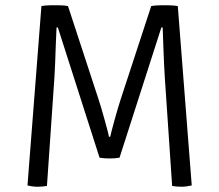

<svg xmlns="http://www.w3.org/2000/svg" viewBox="-20 -706 834 730"><path d="M137.5 -683Q151.5 -685.5 166.8 -685.8Q182 -686 189.5 -686Q198 -686 211.5 -685.8Q225 -685.5 238.5 -683L353.5 -332Q358 -319 364.5 -297Q371 -275 377.5 -251.5Q384 -228 388.8 -209.8Q393.5 -191.5 394 -186H399Q400 -191.5 404.8 -209.8Q409.5 -228 416 -251.5Q422.5 -275 429 -297Q435.5 -319 440 -332L555 -683Q570.5 -685.5 583.2 -685.8Q596 -686 604 -686Q611.5 -686 626 -685.8Q640.5 -685.5 656 -683L709 -1Q701 1 690.2 2.5Q679.5 4 669.5 4Q660 4 651.8 3.2Q643.5 2.5 634.5 1L606.5 -413Q605 -436 603.5 -469.2Q602 -502.5 600.8 -538Q599.5 -573.5 598.5 -601.5H593.5L434.5 -106.5Q426 -105 415.8 -104.2Q405.5 -103.5 396 -103.5Q386.5 -103.5 376.8 -104.2Q367 -105 358.5 -106.5L200 -601.5H195Q193.5 -573.5 192.2 -538Q191 -502.5 189.8 -469.2Q188.5 -436 187 -413L158.5 1Q150 2.5 140.8 3.2Q131.5 4 122 4Q112.5 4 102 2.5Q91.5 1 84.5 -1Z"/></svg>

Font: Signika Light Light
Style: Regular
Weight: 300
Version: Version 2.001